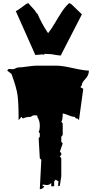

<svg xmlns="http://www.w3.org/2000/svg" viewBox="-20 -1181 663 1314"><path d="M268.6 -808.6 221.7 -804.7 87.9 -1105.5Q94.2 -1105.5 127.7 -1130.1Q161.1 -1154.8 162.1 -1155.8L164.6 -1154.3L172.4 -1160.6L223.1 -1104.5L221.7 -1102.5L234.4 -1086.9L236.3 -1087.9Q265.1 -1019 309.1 -954.1Q330.1 -979.5 354.5 -1021.2Q378.9 -1063 403.1 -1099.9Q427.2 -1136.7 454.6 -1160.6L462.4 -1154.3L464.8 -1155.8L540.5 -1083L397.5 -804.7L400.4 -803.2L392.1 -801.3Q381.3 -801.3 339.8 -808.6V-809.6Q304.7 -812.5 286.1 -812.5L280.3 -806.6Q275.4 -808.6 268.6 -808.6ZM281.2 -805.7Q281.2 -805.7 278.8 -805.7L280.3 -806.6Q280.8 -806.6 281.2 -805.7ZM252.4 113.8 262.7 -86.9 252.4 -98.1 244.6 -234.9 252.4 -245.6V-267.6L244.6 -279.3Q252.4 -289.1 252.4 -322.3Q252.4 -355.5 234.9 -381.3Q236.8 -383.8 236.8 -386.2Q236.8 -392.1 219 -392.1Q201.2 -392.1 190.9 -381.3Q159.2 -381.3 136.7 -370.1L127 -381.3L107.4 -358.9Q107.4 -475.6 100.3 -528.3Q93.3 -581.1 58.6 -675.3L29.3 -697.8L38.6 -709L67.9 -707.5Q74.2 -706.5 86.4 -713.4Q98.6 -720.2 112.8 -720Q127 -719.7 167 -725.6Q207 -731.4 227.1 -731.4H370.1Q406.2 -731.4 479.7 -714.8Q553.2 -698.2 588.4 -697.8Q588.4 -665.5 563.7 -640.1Q539.1 -614.7 539.1 -596.2L530.3 -584.5L549.8 -573.2L520.5 -358.9L510.3 -370.1H500.5L490.7 -381.3Q473.6 -381.3 447.5 -392.6Q421.4 -403.8 409.2 -403.8Q409.2 -358.9 399.4 -347.7L409.2 -335.9V-256.8L399.4 -245.6V-210.4L409.2 -199.7L390.1 -143.6L399.4 -132.3V-122.1L390.1 -110.4L399.4 -98.1V25.9L389.2 90.8Q378.9 90.8 377.9 95.2Q377.9 72.8 380.4 60.5L360.8 48.3L350.6 60.5V93.8H330.6V70.8Q319.3 85.4 299.8 85.4L272.5 82Q271.5 85.9 271.5 93.8Q271.5 93.3 276.9 92.3Q282.2 91.3 282.2 90.8Q282.2 101.1 272.2 107.4Q262.2 113.8 252.4 113.8Z"/></svg>

Font: Butcherman Caps
Style: Regular
Weight: 400
Version: Version 001.003